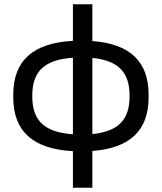

<svg xmlns="http://www.w3.org/2000/svg" viewBox="-20 -699 757 898"><path d="M42 -256V-244C42 -85 134 -2 321 8V179H412V7C589 -6 675 -90 675 -244V-256C675 -410 589 -494 412 -507V-679H321V-508C134 -498 42 -415 42 -256ZM131 -247V-253C131 -366 189 -420 321 -429V-71C189 -80 131 -134 131 -247ZM412 -72V-428C533 -416 586 -361 586 -253V-247C586 -139 533 -84 412 -72Z"/></svg>

Font: LT Wave Alt
Style: Regular
Weight: 400
Designer: Daniel Lyons
Version: Version 2.5 (Glyphs App)